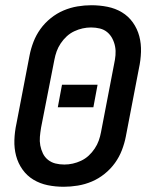

<svg xmlns="http://www.w3.org/2000/svg" viewBox="-20 -702 590 734"><path d="M224 12Q192 12 162.5 6Q133 0 108 -15Q83 -30 66 -54Q49 -78 41.5 -106.5Q34 -135 35 -166.5Q36 -198 43 -230L93 -490Q98 -516 108 -542Q118 -568 134.5 -591Q151 -614 174 -632.5Q197 -651 223 -662Q249 -673 276 -677.5Q303 -682 329 -682Q361 -682 391 -676Q421 -670 446 -655Q471 -640 488 -616Q505 -592 512.5 -563.5Q520 -535 519 -503.5Q518 -472 511 -440L461 -180Q456 -154 446 -128Q436 -102 419.5 -79Q403 -56 380 -37.5Q357 -19 331 -8Q305 3 277.5 7.5Q250 12 224 12ZM226 -73Q242 -73 258 -76.5Q274 -80 290 -87.5Q306 -95 319 -107Q332 -119 342 -134Q352 -149 357.5 -164.5Q363 -180 366 -196L416 -456Q420 -474 421.5 -491Q423 -508 420 -524Q417 -540 409.5 -554.5Q402 -569 390 -579Q378 -589 362 -593Q346 -597 328 -597Q312 -597 296 -593.5Q280 -590 264 -582.5Q248 -575 235 -563Q222 -551 212 -536Q202 -521 196.5 -505.5Q191 -490 188 -474L137 -214Q134 -196 132.5 -179Q131 -162 134 -146Q137 -130 144 -115.5Q151 -101 163.5 -91Q176 -81 192 -77Q208 -73 226 -73ZM337 -292H201L217 -378H353Z"/></svg>

Font: Lode Dark
Style: Bold Italic
Weight: 700
Italic angle: -11°
Monospace: yes
Designer: Belleve Invis
Foundry: Belleve Invis
Version: Version 29.2.0; ttfautohint (v1.8.3)